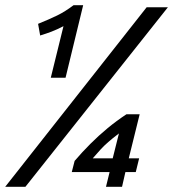

<svg xmlns="http://www.w3.org/2000/svg" viewBox="-26 -721 668 741"><path d="M-6 0 540 -693H622L72 0ZM383 0 397 -57H251L262 -100Q291 -134 323 -166Q355 -198 389.5 -226.5Q424 -255 462 -280H513L471 -110H511L498 -57H458L445 0ZM332 -110H409L433 -206Q408 -187 392 -173Q376 -159 363 -145Q350 -131 332 -110ZM170 -421 219 -620Q194 -607 173 -599Q152 -591 129 -584L121 -629Q163 -646 194 -661Q225 -676 258 -701H295L227 -421Z"/></svg>

Font: Ubuntu Sans Mono
Style: Italic
Weight: 400
Italic angle: -13.5°
Monospace: yes
Designer: Dalton Maag Ltd
Foundry: Dalton Maag Ltd
Version: Version 1.006